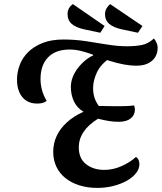

<svg xmlns="http://www.w3.org/2000/svg" viewBox="-20 -896 790 938"><path d="M456 22Q408 22 368 9.5Q328 -3 299.5 -26Q271 -49 255.5 -81.5Q240 -114 240 -154Q240 -195 256.5 -231Q273 -267 306 -297.5Q339 -328 388 -350Q357 -368 341.5 -400Q326 -432 326 -474Q327 -508 345 -540Q363 -572 393 -598Q423 -624 458 -634L521 -616Q472 -582 454 -543.5Q436 -505 435 -471Q434 -444 441 -421Q448 -398 463 -378Q471 -378 486.5 -378Q502 -378 519.5 -377.5Q537 -377 549 -377Q563 -377 588.5 -377.5Q614 -378 635 -381Q637 -376 638 -371.5Q639 -367 639 -361Q639 -334 618.5 -317.5Q598 -301 561 -301Q537 -301 514 -304.5Q491 -308 459 -316Q412 -287 388.5 -252Q365 -217 365 -176Q365 -121 401 -93.5Q437 -66 489 -66Q532 -66 573 -84Q614 -102 644 -129Q653 -124 657 -114.5Q661 -105 661 -94Q661 -71 644.5 -50Q628 -29 599.5 -13Q571 3 534 12.5Q497 22 456 22ZM161 -390Q130 -390 108 -404.5Q86 -419 74.5 -445.5Q63 -472 63 -507Q63 -542 76 -577.5Q89 -613 117 -641Q145 -669 188 -686Q231 -703 290 -703Q346 -703 399 -695Q452 -687 503 -678.5Q554 -670 602 -670Q641 -670 672.5 -676Q704 -682 732 -708Q740 -699 745.5 -685.5Q751 -672 750 -659Q750 -639 739.5 -619.5Q729 -600 705.5 -587.5Q682 -575 645 -575Q618 -575 585.5 -581Q553 -587 516 -598.5Q479 -610 436 -625L434 -629Q404 -640 376 -647Q348 -654 320 -654Q252 -654 215 -616Q178 -578 178 -510Q178 -482 185.5 -455Q193 -428 208 -403Q199 -396 187.5 -393Q176 -390 161 -390ZM654 -736 578 -752Q535 -761 514 -779Q493 -797 493 -827Q493 -842 500.5 -855Q508 -868 518 -876L676 -769ZM470 -736 394 -752Q351 -761 330.5 -779Q310 -797 310 -828Q310 -843 317 -855.5Q324 -868 336 -876L491 -769Z"/></svg>

Font: Sansita Swashed Light
Style: Regular
Weight: 400
Version: Version 1.003